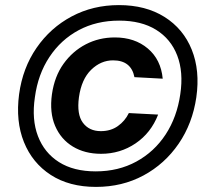

<svg xmlns="http://www.w3.org/2000/svg" viewBox="-20 -728 814 754"><path d="M357 6Q252 6 179.5 -41Q107 -88 74 -170Q41 -252 55 -358Q69 -461 123.5 -540Q178 -619 261.5 -663.5Q345 -708 447 -708Q552 -708 626 -661.5Q700 -615 733 -533Q766 -451 751 -346Q736 -243 681.5 -163.5Q627 -84 543.5 -39Q460 6 357 6ZM356 -55Q445 -55 515.5 -93.5Q586 -132 630.5 -200Q675 -268 688 -358Q701 -445 676 -510Q651 -575 593 -611Q535 -647 448 -647Q359 -647 289 -609.5Q219 -572 174 -504Q129 -436 117 -346Q104 -259 129 -193.5Q154 -128 211.5 -91.5Q269 -55 356 -55ZM377 -124Q313 -124 266 -152.5Q219 -181 196.5 -233.5Q174 -286 184 -358Q194 -428 229.5 -477.5Q265 -527 317 -554Q369 -581 431 -581Q509 -581 560.5 -537.5Q612 -494 619 -419L508 -425Q495 -491 424 -491Q376 -491 338 -454Q300 -417 290 -346Q281 -279 305.5 -246Q330 -213 376 -213Q415 -213 443 -233Q471 -253 486 -284L601 -278Q573 -206 512.5 -165Q452 -124 377 -124Z"/></svg>

Font: Host Grotesk
Style: Bold Italic
Weight: 700
Italic angle: -8°
Designer: Doğukan Karapınar
Foundry: Element Type
Version: Version 1.003; ttfautohint (v1.8.4.7-5d5b)